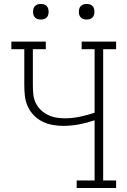

<svg xmlns="http://www.w3.org/2000/svg" viewBox="-20 -944 640 964"><path d="M365 0V-38H455V-340Q417 -327 377 -319.5Q337 -312 297 -312Q270 -312 243 -317Q216 -322 192 -334Q168 -346 149 -366Q130 -386 119 -410.5Q108 -435 105 -462Q102 -489 102 -516V-697H37V-735H210V-697H145V-516Q145 -494 147 -472Q149 -450 158 -430Q167 -410 183 -394Q199 -378 218.5 -368Q238 -358 260 -354Q282 -350 304 -350Q343 -350 381 -358Q419 -366 455 -378V-697H390V-735H563V-697H498V-38H563V0ZM415 -846Q407 -846 399.5 -848Q392 -850 386 -856Q380 -862 378 -869.5Q376 -877 376 -885Q376 -893 378 -900.5Q380 -908 386 -914Q392 -920 399.5 -922Q407 -924 415 -924Q423 -924 430.5 -922Q438 -920 444 -914Q450 -908 452 -900.5Q454 -893 454 -885Q454 -877 452 -869.5Q450 -862 444 -856Q438 -850 430.5 -848Q423 -846 415 -846ZM185 -846Q177 -846 169.5 -848Q162 -850 156 -856Q150 -862 148 -869.5Q146 -877 146 -885Q146 -893 148 -900.5Q150 -908 156 -914Q162 -920 169.5 -922Q177 -924 185 -924Q193 -924 200.5 -922Q208 -920 214 -914Q220 -908 222 -900.5Q224 -893 224 -885Q224 -877 222 -869.5Q220 -862 214 -856Q208 -850 200.5 -848Q193 -846 185 -846Z"/></svg>

Font: Iosevka Etoile Extralight
Style: Regular
Weight: 200
Designer: Belleve Invis
Foundry: Belleve Invis
Version: Version 22.1.2; ttfautohint (v1.8.4)